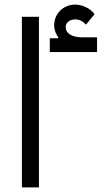

<svg xmlns="http://www.w3.org/2000/svg" viewBox="-20 -813 441 833"><path d="M196 -587H401V-651H337C292 -651 265 -668 265 -696C265 -715 283 -729 307 -729C324 -729 341 -720 353 -706L390 -751C374 -776 337 -793 307 -793C254 -793 215 -754 215 -702C215 -683 223 -664 233 -651L232 -647H196ZM75 0H149V-740H75Z"/></svg>

Font: IBM Plex Arabic
Style: Regular
Weight: 400
Designer: Mike Abbink, Paul van der Laan, Pieter van Rosmalen, Wael Morcos, Khajak Apelian
Foundry: Bold Monday
Version: Version 1.0